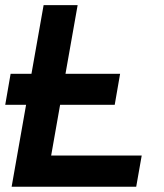

<svg xmlns="http://www.w3.org/2000/svg" viewBox="-20 -713 626 733"><path d="M0 -313 20.5 -431.2H100.1L146.5 -693.4H276.4L230 -431.2H438.5L418 -313H209.5L175.3 -119.1H521L500 0H24.4L79.6 -313Z"/></svg>

Font: CaskaydiaCove NFP
Style: Bold Italic
Weight: 700
Italic angle: -10°
Designer: Aaron Bell
Foundry: Saja Typeworks
Version: Version 2111.001; VTT 6.35;Nerd Fonts 3.1.1